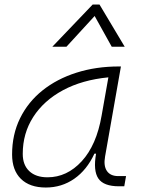

<svg xmlns="http://www.w3.org/2000/svg" viewBox="-20 -815 626 845"><path d="M181.6 10.3Q110.8 10.3 72 -27.8Q33.2 -65.9 33.2 -135.3Q33.2 -223.1 68.4 -294.7Q103.5 -366.2 167 -417Q230.5 -467.8 316.4 -495.1Q402.3 -522.5 503.4 -522.5H512.2L442.4 -126Q435.1 -85.4 450.4 -62.7Q465.8 -40 500.5 -40H534.7L526.9 4.9H503.9Q436 4.9 412.8 -29.5Q389.6 -64 402.8 -138.7H395.5Q362.3 -66.9 306.9 -28.3Q251.5 10.3 181.6 10.3ZM189 -34.7Q274.9 -34.7 339.8 -105.5Q404.8 -176.3 427.2 -306.2L457 -474.6Q341.8 -463.4 257.3 -418Q172.9 -372.6 126.5 -300.5Q80.1 -228.5 80.1 -137.7Q80.1 -88.9 108.9 -61.8Q137.7 -34.7 189 -34.7ZM418 -794.9 528.8 -609.4H471.7L396.5 -744.6L272.5 -609.4H210.4L387.7 -794.9Z"/></svg>

Font: Cascadia Mono PL ExtraLight
Style: Italic
Weight: 200
Italic angle: -10°
Monospace: yes
Designer: Aaron Bell
Foundry: Saja Typeworks
Version: Version 2404.023; ttfautohint (v1.8.4)